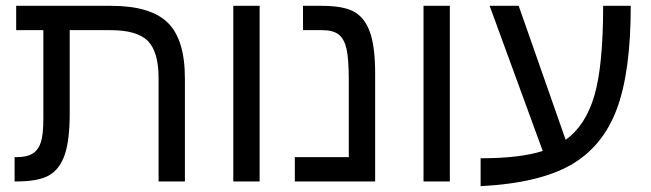

<svg xmlns="http://www.w3.org/2000/svg" viewBox="-20 -619 2222 655"><path d="M127.9 -516.1H35.2V-599.1H358.9Q493.7 -599.1 552.2 -541.7Q610.8 -484.4 610.8 -351.1V0H521V-352.1Q521 -441.9 484.6 -479Q448.2 -516.1 357.9 -516.1H217.8V-231.9Q217.8 -142.1 201.4 -92.8Q185.1 -43.5 148.9 -21.7Q112.8 0 35.2 0H29.8V-83H38.1Q72.3 -83 91.8 -95.5Q111.3 -107.9 119.6 -134.3Q127.9 -160.6 127.9 -213.9Z M775.9 -599.1H865.7V0H775.9Z M1259.8 0H985.8V-83H1169.9V-341.8Q1169.9 -419.9 1161.9 -453.6Q1153.8 -487.3 1134.8 -501.7Q1115.7 -516.1 1079.6 -516.1H1013.7V-599.1H1076.7Q1154.8 -599.1 1190.7 -577.4Q1226.6 -555.7 1243.2 -506.1Q1259.8 -456.5 1259.8 -367.2Z M1424.8 -599.1H1514.6V0H1424.8Z M1619.6 -79.1Q1754.4 -79.1 1831.5 -104L1650.4 -599.1H1749.5L1909.7 -142.1Q1978 -190.9 2007.8 -293.2Q2037.6 -395.5 2037.6 -599.1H2131.8Q2131.8 -373 2083.7 -245.6Q2035.6 -118.2 1927 -56.2Q1818.4 5.9 1619.6 16.1Z"/></svg>

Font: Arial
Style: Regular
Weight: 400
Designer: Steve Matteson
Foundry: Ascender Corporation
Version: Version 2.00.3